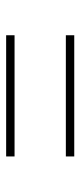

<svg xmlns="http://www.w3.org/2000/svg" viewBox="166 -650 267 640"><g transform="rotate(90 300.0 -330.5)"><path d="M98 -416V-444H502V-416ZM98 -217V-245H502V-217Z"/></g></svg>

Font: Source Code Pro ExtraLight
Style: Regular
Weight: 200
Monospace: yes
Designer: Paul D. Hunt, Teo Tuominen
Foundry: Adobe Systems Incorporated
Version: Version 2.030;PS 1.000;hotconv 16.6.51;makeotf.lib2.5.65220